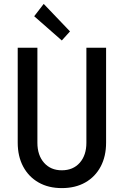

<svg xmlns="http://www.w3.org/2000/svg" viewBox="-20 -967 642 995"><path d="M300.3 7.8Q231 7.8 179.7 -21.5Q128.4 -50.8 100.1 -103.8Q71.8 -156.7 71.8 -228V-719.7H173.8V-227.1Q173.8 -162.6 208.3 -123.5Q242.7 -84.5 300.3 -84.5Q358.9 -84.5 393.3 -123.5Q427.7 -162.6 427.7 -227.1V-719.7H529.8V-228Q529.8 -156.7 501.7 -103.8Q473.6 -50.8 422.1 -21.5Q370.6 7.8 300.3 7.8ZM300.3 -757.3 157.2 -882.8 206.5 -946.8 342.8 -804.2Z"/></svg>

Font: Reddit Sans Condensed Medium
Style: Regular
Weight: 500
Designer: Stephen Hutchings
Foundry: Reddit
Version: Version 1.014